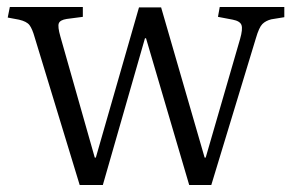

<svg xmlns="http://www.w3.org/2000/svg" viewBox="-20 -527 831 547"><path d="M207 0 79 -420Q72 -445 64 -455.5Q56 -466 34 -471L2 -477L8 -507H216V-479L170 -473Q151 -470 147.5 -460.5Q144 -451 152 -423L250 -78H253L376 -506H439L563 -78H566L664 -416Q672 -444 668 -455.5Q664 -467 643 -471L601 -479L606 -507H790V-478L753 -472Q737 -468 727.5 -458.5Q718 -449 709 -418L582 0H519L396 -418H393L273 0Z"/></svg>

Font: Literata 36pt Light
Style: Regular
Weight: 300
Designer: Latin by Veronika Burian and Jose Scaglione. Greek by Irene Vlachou. Cyrillic by Vera Evstafieva.
Foundry: TypeTogether
Version: Version 3.002